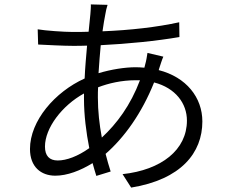

<svg xmlns="http://www.w3.org/2000/svg" viewBox="-20 -808 1040 871"><path d="M442 -184C431 -242 424 -304 424 -366C424 -381 424 -397 425 -412C472 -430 531 -444 596 -444C602 -444 609 -444 615 -444C572 -330 510 -247 442 -184ZM361 -359C361 -286 371 -207 385 -136C333 -99 282 -80 242 -80C204 -80 184 -101 184 -143C184 -227 261 -329 361 -384ZM703 -500C708 -515 715 -538 721 -551L649 -568C647 -554 643 -530 639 -517L635 -501C622 -502 609 -503 596 -503C546 -503 484 -493 427 -476C430 -520 433 -563 437 -603C558 -609 690 -622 794 -640L793 -707C693 -685 571 -671 445 -666C449 -696 454 -723 458 -744C460 -757 464 -775 468 -786L392 -788C393 -777 391 -760 390 -744C388 -722 385 -695 382 -664C358 -663 335 -663 311 -663C271 -663 185 -669 151 -675L153 -606C192 -604 269 -600 310 -600C331 -600 353 -600 375 -601C371 -554 366 -503 364 -452C229 -391 116 -260 116 -132C116 -51 166 -11 231 -11C285 -11 345 -34 400 -68C406 -47 411 -28 417 -10L482 -30C474 -55 466 -82 459 -110C544 -184 623 -294 679 -434C776 -409 828 -339 828 -261C828 -128 712 -37 536 -18L575 43C802 6 898 -115 898 -257C898 -366 825 -458 700 -490Z"/></svg>

Font: Genne Gothic Normal
Style: Regular
Weight: 350
Designer: Ryoko NISHIZUKA (kana & ideographs); Paul D. Hunt (Latin, Greek & Cyrillic); Wenlong ZHANG (bopomofo); Sandoll Communica
Foundry: Adobe Systems Incorporated
Version: Version 1.004;PS 1.004;hotconv 16.6.51;makeotf.lib2.5.65220